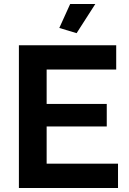

<svg xmlns="http://www.w3.org/2000/svg" viewBox="-20 -935 641 955"><path d="M454 -915 361 -770 275 -796 329 -915ZM212 -121H567V0H74V-710H558V-589H212V-418H511V-306H212Z"/></svg>

Font: Raleway
Style: Bold
Weight: 700
Designer: Matt McInerney, Pablo Impallari, Rodrigo Fuenzalida
Foundry: Matt McInerney, Pablo Impallari, Rodrigo Fuenzalida
Version: Version 3.000